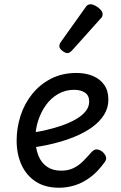

<svg xmlns="http://www.w3.org/2000/svg" viewBox="-20 -861 566 900"><path d="M257 19Q192 19 148 -9.5Q104 -38 81 -88Q58 -138 58 -202Q58 -262 76.5 -319Q95 -376 131.5 -421Q168 -466 220 -492.5Q272 -519 338 -519Q383 -519 416.5 -504.5Q450 -490 469 -462.5Q488 -435 488 -394Q488 -355 467.5 -322.5Q447 -290 411.5 -264.5Q376 -239 329.5 -220Q283 -201 230 -188Q177 -175 121 -168L124 -238Q160 -243 198.5 -252Q237 -261 272.5 -273.5Q308 -286 336.5 -302.5Q365 -319 381.5 -339.5Q398 -360 398 -385Q398 -414 378 -427Q358 -440 327 -440Q287 -440 253.5 -421Q220 -402 196.5 -370Q173 -338 159.5 -297.5Q146 -257 146 -214Q146 -166 160 -131.5Q174 -97 201 -79Q228 -61 266 -61Q300 -61 324.5 -73Q349 -85 369 -105Q389 -125 409 -148Q422 -162 435.5 -160.5Q449 -159 462 -148Q474 -136 477 -124.5Q480 -113 470 -100Q439 -57 404.5 -31Q370 -5 333 7Q296 19 257 19ZM296 -612Q286 -612 272 -623Q258 -634 258 -645Q258 -649 259.5 -653.5Q261 -658 265 -664L379 -824Q385 -834 391 -837.5Q397 -841 405 -841Q415 -841 428.5 -833.5Q442 -826 451.5 -815.5Q461 -805 461 -795Q461 -787 458.5 -782.5Q456 -778 449 -771L319 -626Q306 -612 296 -612Z"/></svg>

Font: Playwrite GB S
Style: Italic
Weight: 400
Italic angle: -7°
Designer: Veronika Burian, José Scaglione
Foundry: TypeTogether
Version: Version 1.000